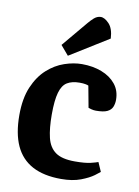

<svg xmlns="http://www.w3.org/2000/svg" viewBox="-84 -788 622 857"><g transform="rotate(10 227.0 -359.5)"><path d="M253.1 11.9Q174.6 11.9 122.8 -15.7Q71 -43.4 45.7 -98.6Q20.5 -153.8 20.5 -236.9Q20.5 -312.5 42.8 -364.8Q65.2 -417.2 100.8 -449.2Q136.5 -481.2 177.8 -495.2Q219.1 -509.3 256.9 -509.3Q306.3 -509.3 346.3 -493.9Q386.3 -478.6 410 -449.4Q433.8 -420.2 433.8 -378.2Q433.8 -360.9 427.8 -346.3Q421.8 -331.7 404.8 -323.4Q387.8 -315.2 353.2 -315.2Q343 -315.2 332.2 -318.1Q321.3 -321 319.1 -322.2L301 -419.7Q297 -421.9 287 -423.8Q277.1 -425.8 260.1 -425.8Q226.4 -425.8 204.5 -412.5Q182.7 -399.3 172.7 -364.2Q162.6 -329.1 162.6 -264.6Q162.6 -201.9 172.8 -159.8Q182.9 -117.8 212.2 -96.8Q241.4 -75.9 299.7 -75.9Q346.7 -75.9 371.3 -82Q395.9 -88 404.6 -91.6L422.9 -49.9Q419.9 -46.9 399.2 -31.5Q378.4 -16.1 341.7 -2.1Q304.9 11.9 253.1 11.9ZM187.8 -535 151.5 -577.7 247.8 -692.7Q259.2 -706.7 272.5 -718.5Q285.9 -730.3 301.7 -731.1Q319.8 -731.9 340.3 -710.5Q360.8 -689.1 363.1 -643.8Z"/></g></svg>

Font: Faustina Light
Style: Regular
Weight: 300
Designer: Alfonso Garcia
Foundry: http://www.omnibus-type.com
Version: Version 1.200